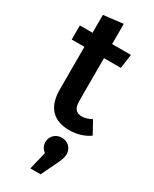

<svg xmlns="http://www.w3.org/2000/svg" viewBox="-245 -718 870 1087"><g transform="rotate(30 190.0 -174.5)"><path d="M335 -107C312 -94 291 -88 272 -88C233 -88 216 -109 216 -161V-437H326L339 -529H216V-661L88 -646V-529H5V-437H88V-158C88 -45 143 14 247 15C295 15 343 2 380 -25ZM236 72C196 72 166 101 166 140C166 163 176 181 195 196L167 312H234L278 221C299 178 305 161 305 140C305 101 275 72 236 72Z"/></g></svg>

Font: Fira Sans Medium
Style: Regular
Weight: 500
Designer: Carrois Corporate & Edenspiekermann AG
Foundry: Carrois Corporate GbR & Edenspiekermann AG
Version: Version 4.203